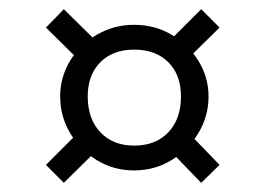

<svg xmlns="http://www.w3.org/2000/svg" viewBox="-20 -560 578 418"><path d="M272 -189Q227 -189 190.5 -211.5Q154 -234 132.5 -270.5Q111 -307 111 -350Q111 -392 132.5 -427.5Q154 -463 191 -484.5Q228 -506 272 -506Q317 -506 353.5 -484.5Q390 -463 412 -427.5Q434 -392 434 -350Q434 -307 412 -270.5Q390 -234 353.5 -211.5Q317 -189 272 -189ZM119 -162 80 -201 151 -272 192 -234ZM272 -243Q319 -243 346.5 -272Q374 -301 374 -350Q374 -397 346.5 -424.5Q319 -452 272 -452Q226 -452 198.5 -424.5Q171 -397 171 -350Q171 -301 198.5 -272Q226 -243 272 -243ZM152 -429 80 -500 119 -540 192 -468ZM418 -162 360 -222 400 -261 458 -201ZM392 -435 351 -473 418 -540 458 -500Z"/></svg>

Font: Figtree Light
Style: Regular
Weight: 300
Designer: Erik Kennedy
Foundry: Erik Kennedy
Version: Version 2.001;gftools[0.9.30]